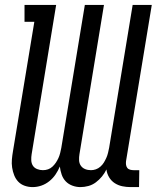

<svg xmlns="http://www.w3.org/2000/svg" viewBox="-20 -755 640 783"><path d="M113 8Q96 8 80.5 2.5Q65 -3 54.5 -14Q44 -25 38 -40Q32 -55 29.5 -71.5Q27 -88 28.5 -105Q30 -122 33 -139L120 -666H80V-735H209L109 -126Q107 -114 107.5 -101.5Q108 -89 114 -79.5Q120 -70 131.5 -65.5Q143 -61 155 -61Q166 -61 176 -64.5Q186 -68 194 -75.5Q202 -83 208 -92Q214 -101 218.5 -111Q223 -121 225.5 -131.5Q228 -142 230 -152L326 -735H404L304 -126Q302 -114 302.5 -101.5Q303 -89 309.5 -79.5Q316 -70 327 -65.5Q338 -61 351 -61Q361 -61 371 -64.5Q381 -68 389.5 -75.5Q398 -83 403.5 -92Q409 -101 413.5 -111Q418 -121 420.5 -131.5Q423 -142 425 -152L521 -735H599L494 -98Q493 -90 494 -83Q495 -76 499 -70.5Q503 -65 510.5 -63Q518 -61 525 -61H548L547 8H513Q495 8 478.5 4.5Q462 1 448 -8Q434 -17 425 -32Q416 -47 414 -64Q407 -49 396 -35.5Q385 -22 371 -11.5Q357 -1 340.5 3.5Q324 8 308 8Q291 8 275 2Q259 -4 248 -15.5Q237 -27 231.5 -43Q226 -59 224 -76Q217 -59 206.5 -43.5Q196 -28 181 -16Q166 -4 148.5 2Q131 8 113 8Z"/></svg>

Font: Iosevka HT Extended
Style: Italic
Weight: 400
Width: 7
Italic angle: -9°
Monospace: yes
Designer: Belleve Invis
Foundry: Belleve Invis
Version: Version 32.3.0; ttfautohint (v1.8.4)